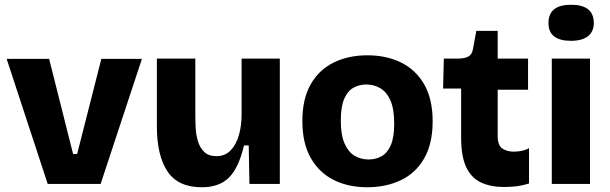

<svg xmlns="http://www.w3.org/2000/svg" viewBox="-20 -775 2569 809"><path d="M181 0 8 -527H187L288 -126H305L407 -527H578L404 0Z M830 14Q730 14 685.5 -53Q641 -120 641 -243V-528H803V-281Q803 -262 804.5 -234.5Q806 -207 814 -180Q822 -153 840.5 -135Q859 -117 892 -117Q928 -117 951.5 -141Q975 -165 986.5 -205Q998 -245 998 -294V-528H1159V0H1031L1028 -162H1008Q986 -68 945 -27Q904 14 830 14Z M1528 14Q1447 14 1385.5 -17Q1324 -48 1289 -110Q1254 -172 1254 -265Q1254 -358 1289 -419.5Q1324 -481 1386 -511.5Q1448 -542 1528 -542Q1609 -542 1671 -511Q1733 -480 1768 -418.5Q1803 -357 1803 -264Q1803 -169 1767 -107Q1731 -45 1668.5 -15.5Q1606 14 1528 14ZM1533 -103Q1563 -103 1587.5 -116.5Q1612 -130 1626.5 -163Q1641 -196 1641 -254Q1641 -316 1625 -352Q1609 -388 1582 -403.5Q1555 -419 1523 -419Q1494 -419 1469.5 -405.5Q1445 -392 1430.5 -359Q1416 -326 1416 -267Q1416 -206 1432 -170Q1448 -134 1474.5 -118.5Q1501 -103 1533 -103Z M2104 13Q2048 13 2007 -6Q1966 -25 1944.5 -70.5Q1923 -116 1923 -195V-402H1847L1850 -528H1905Q1937 -528 1953 -536.5Q1969 -545 1973 -569L1987 -645H2077V-528H2205V-397H2077V-202Q2077 -162 2097 -149Q2117 -136 2145 -136Q2164 -136 2181 -140Q2198 -144 2209 -151V-2Q2177 8 2150.5 10.5Q2124 13 2104 13Z M2305 0V-528H2466V0ZM2386 -603Q2291 -603 2291 -678Q2291 -755 2386 -755Q2482 -755 2482 -678Q2482 -642 2457.5 -622.5Q2433 -603 2386 -603Z"/></svg>

Font: Bricolage Grotesque 10pt ExtraBold
Style: Regular
Weight: 800
Designer: Mathieu Triay
Foundry: Atelier Triay
Version: Version 1.000; ttfautohint (v1.8.4.7-5d5b);gftools[0.9.32]